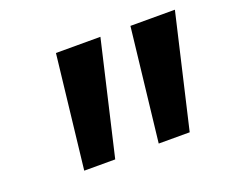

<svg xmlns="http://www.w3.org/2000/svg" viewBox="-70 -929 665 562"><g transform="rotate(-20 262.5 -648.0)"><path d="M147 -824H285.5L203.5 -472H107ZM379 -824H517.5L435.5 -472H339Z"/></g></svg>

Font: Merriweather Black
Style: Italic
Weight: 900
Italic angle: -7.8°
Designer: Eben Sorkin
Foundry: Eben Sorkin
Version: Version 2.200;gftools[0.9.31]